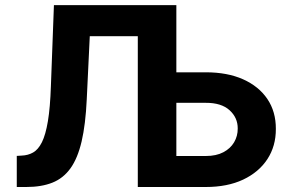

<svg xmlns="http://www.w3.org/2000/svg" viewBox="-20 -748 1162 768"><path d="M47.1 0V-124.4L66.4 -125.6Q92.2 -126.5 112.6 -138.1Q133 -149.7 147.8 -179.3Q162.5 -209 171.6 -263.2Q180.7 -317.4 183.6 -403.5L195.7 -727.5H578.3V-603.1H339.1L327 -350.6Q322.3 -249.9 306.5 -182.4Q290.7 -114.9 262 -74.9Q233.3 -34.8 189.6 -17.4Q145.9 0 85 0ZM630.1 -458.8H803.1Q889.6 -458.8 952.4 -430.8Q1015.2 -402.7 1049.5 -352Q1083.7 -301.3 1083.4 -232.4Q1083.7 -163.7 1049.5 -111.4Q1015.2 -59.1 952.4 -29.5Q889.6 0 803.1 0H531.2V-727.5H685.4V-124H803.1Q844.9 -124 873.3 -139Q901.8 -153.9 916.5 -179Q931.2 -204.1 930.9 -234Q931.2 -277.1 898.3 -307.1Q865.4 -337 803.1 -336.7H630.1Z"/></svg>

Font: Inter V
Style: 
Weight: 400
Designer: Rasmus Andersson
Foundry: rsms
Version: Version 4.000;git-a3f224843